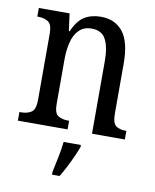

<svg xmlns="http://www.w3.org/2000/svg" viewBox="-86 -611 725 898"><g transform="rotate(10 277.0 -162.5)"><path d="M22 0V-41H30Q59 -41 78.5 -53.5Q98 -66 98 -113V-427Q98 -471 78.5 -483Q59 -495 32 -495H27V-536H173L184 -454H188Q211 -507 243.5 -526.5Q276 -546 321 -546Q388 -546 425.5 -499Q463 -452 463 -349V-113Q463 -66 480 -53.5Q497 -41 526 -41H530V0H374V-346Q374 -411 355 -447.5Q336 -484 288 -484Q250 -484 227.5 -461Q205 -438 196 -400.5Q187 -363 187 -321V-108Q187 -64 206 -52.5Q225 -41 253 -41H258V0ZM223 208Q230 174 238 136Q246 98 250 61H332V71Q324 92 312 119Q300 146 286 173Q272 200 259 221H223Z"/></g></svg>

Font: Noto Serif Tamil Condensed
Style: Regular
Weight: 400
Width: 3
Designer: Indian Type Foundry, Tom Grace, and the Monotype Design Team
Foundry: Monotype Imaging Inc.
Version: Version 2.004; ttfautohint (v1.8.4.7-5d5b)